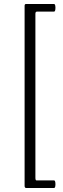

<svg xmlns="http://www.w3.org/2000/svg" viewBox="-20 -767 313 960"><path d="M111 173Q103 173 103 162V-738Q103 -747 110 -747H250Q255 -747 256.5 -737.5Q258 -728 256.5 -718.5Q255 -709 250 -709H165Q157 -709 157 -698V121Q157 135 162 135H250Q255 135 256.5 144.5Q258 154 256.5 163.5Q255 173 250 173Z"/></svg>

Font: Junicode Two Beta Condensed
Style: Italic
Weight: 400
Width: 3
Italic angle: -9°
Version: Version 1.053; ttfautohint (v1.8.4)